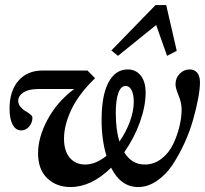

<svg xmlns="http://www.w3.org/2000/svg" viewBox="-20 -735 818 766"><path d="M450.7 -512.2 424.3 -533.7 600.6 -714.8H643.1L685.1 -532.2L646.5 -512.2L603 -635.3ZM261.7 11.2Q204.6 11.2 168.2 -24.2Q131.8 -59.6 131.8 -123.5Q131.8 -187 169.7 -257.8Q207.5 -328.6 275.9 -379.9H134.8Q94.2 -379.9 73.5 -366.2Q52.7 -352.5 52.7 -332.5Q52.7 -319.8 61.5 -309.1Q70.3 -298.3 81.1 -292.2Q91.8 -286.1 100.6 -279.1Q109.4 -272 109.4 -265.6Q109.4 -245.6 96.4 -230.2Q83.5 -214.8 64.5 -214.8Q42.5 -214.8 30.3 -238Q18.1 -261.2 18.1 -300.8Q18.1 -372.6 53.7 -413.1Q89.4 -453.6 148.9 -453.6H329.1L359.4 -422.9Q294.4 -360.4 264.9 -298.1Q235.4 -235.8 235.4 -182.1Q235.4 -132.3 258.5 -105.5Q281.7 -78.6 319.8 -78.6Q361.3 -78.6 404.8 -113.3Q385.3 -177.2 385.3 -255.4Q385.3 -355.5 413.1 -406.7Q440.9 -458 489.3 -458Q522 -458 541.5 -433.6Q561 -409.2 561 -365.2Q561 -311 538.1 -247.3Q515.1 -183.6 475.6 -127.4Q505.4 -78.6 557.6 -78.6Q594.2 -78.6 623.8 -101.3Q653.3 -124 670.2 -158.7Q687 -193.4 695.8 -230Q704.6 -266.6 704.6 -299.8Q704.6 -324.2 692.4 -354Q680.2 -383.8 680.2 -398.4Q680.2 -423.8 697 -440.9Q713.9 -458 736.8 -458Q755.9 -458 766.8 -444.8Q777.8 -431.6 777.8 -406.2Q777.8 -381.8 770.8 -343Q763.7 -304.2 750.2 -256.8Q736.8 -209.5 715.3 -162.6Q693.8 -115.7 667.7 -76.7Q641.6 -37.6 605.7 -13.2Q569.8 11.2 531.2 11.2Q461.9 11.2 423.3 -65.9Q344.7 11.2 261.7 11.2ZM441.9 -283.7Q441.9 -217.8 456.5 -170.4Q482.9 -208 498.3 -250.2Q513.7 -292.5 513.7 -329.1Q513.7 -358.4 504.9 -375.2Q496.1 -392.1 481.4 -392.1Q462.4 -392.1 452.1 -364Q441.9 -335.9 441.9 -283.7Z"/></svg>

Font: Elstob 8pt SemiBold
Style: Italic
Weight: 600
Italic angle: -20°
Designer: Peter S. Baker
Version: Version 1.015